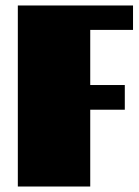

<svg xmlns="http://www.w3.org/2000/svg" viewBox="-20 -680 505 700"><path d="M465 -660V-571H309V-370H435V-280H309V0H45V-660Z"/></svg>

Font: Sansita Black
Style: Regular
Weight: 900
Designer: Pablo Cosgaya
Foundry: Omnibus-Type
Version: Version 1.006; ttfautohint (v1.5)